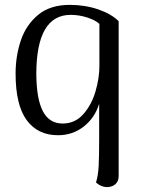

<svg xmlns="http://www.w3.org/2000/svg" viewBox="-20 -541 580 788"><path d="M374 208Q383 179 385 139.5Q387 100 387 25V-115Q369 -57 323.5 -21.5Q278 14 218 14Q135 14 89.5 -48Q44 -110 44 -239Q44 -311 65.5 -375Q87 -439 136.5 -480Q186 -521 266 -521Q329 -521 383 -502.5Q437 -484 467 -454V182Q467 202 454.5 214Q442 226 420 227Q395 227 374 208ZM388 -271V-443Q372 -458 338.5 -469Q305 -480 270 -480Q129 -480 129 -236Q130 -133 156.5 -83.5Q183 -34 237 -34Q288 -34 322 -72.5Q356 -111 372 -166Q388 -221 388 -271Z"/></svg>

Font: Arima Madurai
Style: Regular
Weight: 400
Designer: Joana Correia and Natanael Gama
Foundry: NDISCOVER
Version: Version 1.020